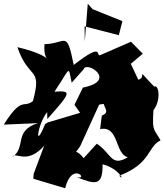

<svg xmlns="http://www.w3.org/2000/svg" viewBox="-73 -954 878 1026"><path d="M626 -613 690 -667 627 -731 464 -660C435 -647 488 -737 321 -607C282 -798 283 -721 165 -718C152 -592 258 -646 20 -702C81 -523 154 -602 103 -414C52 -373 45 -443 -53 -288L130 -296C-3 -255 70 -167 -7 -115C8 -148 69 -69 163 -175L107 -25L105 1L275 52C313 -97 405 13 335 -8C436 32 477 43 475 -76C565 -54 596 21 564 -15C737 -81 713 -169 785 -204C746 -275 736 -242 752 -430L636 -323C804 -312 786 -514 751 -491C642 -605 718 -542 666 -528ZM374 -584C388 -631 559 -523 370 -486L325 -394L355 -351L183 -300L168 -291C108 -143 128 -292 179 -355L180 -318C310 -464 310 -470 218 -464C307 -596 290 -607 310 -512ZM374 -109C311 -193 256 -116 263 -45L355 -172L457 -395L546 -409L491 -528C436 -377 538 -366 471 -336L462 -264C564 -285 540 -130 610 -114C520 -59 522 -136 444 -186ZM396 -934 380 -732 379 -813 562 -766 581 -841 422 -905Z"/></svg>

Font: Asimov Silicon
Style: Regular
Weight: 400
Designer: Google
Version: Version 2.000980; 2014